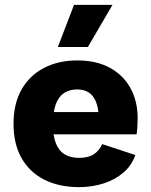

<svg xmlns="http://www.w3.org/2000/svg" viewBox="-20 -758 619 788"><path d="M304.7 10Q221.8 10 161.4 -20.8Q100.9 -51.6 68.2 -109.6Q35.5 -167.6 35.5 -250Q35.5 -332.4 68.4 -390.4Q101.3 -448.4 160.5 -479.2Q219.8 -510 297 -510Q376.2 -510 431.5 -479.5Q486.8 -449 515.9 -395.6Q544.9 -342.2 544.9 -273.1Q544.9 -254.5 543.8 -236.9Q542.6 -219.2 540.6 -206.6H144.8V-298.1H466.4L384.5 -255.7Q387.7 -320.7 366 -355.8Q344.2 -390.9 296.7 -390.9Q264.7 -390.9 242.2 -375.7Q219.7 -360.6 208.5 -329Q197.4 -297.4 197.4 -247.3Q197.4 -197.8 210.2 -167.6Q223 -137.4 246.9 -123.7Q270.8 -110.1 305.1 -110.1Q342.7 -110.1 365.3 -125.1Q387.9 -140.2 399.3 -166.6L535.3 -121.8Q521.1 -79.3 486.6 -49.7Q452.2 -20.1 404.8 -5Q357.5 10 304.7 10ZM283.8 -738H441.6L340.6 -565H217.4Z"/></svg>

Font: Work Sans
Style: Regular
Weight: 400
Designer: Wei Huang
Foundry: Wei Huang
Version: Version 2.006; ttfautohint (v1.8.1.43-b0c9)